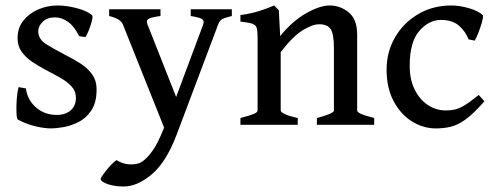

<svg xmlns="http://www.w3.org/2000/svg" viewBox="-20 -451 1793 694"><path d="M329.1 -127Q329.1 -79.6 309.8 -51.3Q290.5 -22.9 262.7 -9.3Q234.9 4.4 207.8 8.8Q180.7 13.2 165 13.2Q140.6 13.2 107.7 5.4Q74.7 -2.4 44.4 -19Q40.5 -21.5 39.6 -43.5Q38.6 -65.4 40.5 -92.5Q42.5 -119.6 47.4 -136.2L73.7 -131.3Q79.1 -89.8 110.1 -62.7Q141.1 -35.6 185.1 -35.6Q216.3 -35.6 235.4 -52Q254.4 -68.4 254.4 -97.7Q254.4 -121.6 238.3 -138.9Q222.2 -156.2 197 -170.4Q171.9 -184.6 144.5 -198.7Q119.6 -211.9 96.4 -227.5Q73.2 -243.2 58.3 -263.9Q43.5 -284.7 43.5 -313Q43.5 -350.1 64.5 -376.5Q85.4 -402.8 118.4 -417Q151.4 -431.2 188 -431.2Q220.2 -431.2 257.1 -421.6Q293.9 -412.1 312.5 -396.5Q316.4 -393.1 312.3 -376.2Q308.1 -359.4 301 -341.6Q293.9 -323.7 288.6 -316.9L266.1 -320.3Q249 -355.5 226.3 -371.8Q203.6 -388.2 179.2 -388.2Q150.4 -388.2 134.3 -372.3Q118.2 -356.4 118.2 -338.4Q118.2 -309.1 147.7 -290.8Q177.2 -272.5 218.8 -251Q245.1 -237.8 270.5 -221.7Q295.9 -205.6 312.5 -183.1Q329.1 -160.6 329.1 -127Z M817.9 -393.1Q791 -386.7 782.2 -381.3Q773.4 -376 768.6 -362.8L618.7 35.2Q581.1 134.8 528.8 179Q476.6 223.1 426.8 223.1Q392.6 223.1 368.2 214.1Q343.8 205.1 343.8 196.3Q343.8 192.4 354 178Q364.3 163.6 377.9 148.7Q391.6 133.8 401.4 127.9Q422.9 141.1 444.8 142.8Q466.8 144.5 483.4 138.7Q500 132.8 522 106.2Q543.9 79.6 560.1 41L573.2 10.3L424.3 -362.3Q416 -383.3 374.5 -393.1V-417.5H560.1V-393.1Q526.4 -388.7 516.8 -382.8Q507.3 -377 513.2 -362.3L616.7 -100.6L714.4 -362.3Q719.2 -376.5 710 -382.3Q700.7 -388.2 669.4 -393.1V-417.5H817.9Z M1125.5 0V-24.4Q1187 -40.5 1187 -51.8V-276.4Q1187 -328.6 1175 -345.9Q1163.1 -363.3 1133.8 -363.3Q1108.9 -363.3 1073.5 -341.3Q1038.1 -319.3 994.6 -262.7V-51.8Q994.6 -45.4 1010.7 -38.1Q1026.9 -30.8 1056.2 -24.4V0H849.1V-24.4Q878.9 -32.2 895 -38.3Q911.1 -44.4 911.1 -51.8V-315.4Q911.1 -338.4 908 -349.6Q904.8 -360.8 892.1 -365.2Q879.4 -369.6 849.1 -373V-396.5Q884.8 -401.4 913.8 -410.2Q942.9 -418.9 970.7 -431.2L987.8 -414.1L992.7 -320.8Q1037.1 -375 1086.7 -403.1Q1136.2 -431.2 1171.4 -431.2Q1210 -431.2 1240.5 -406.2Q1271 -381.3 1271 -325.7V-51.8Q1271 -45.9 1283.9 -39.8Q1296.9 -33.7 1332.5 -24.4V0Z M1731 -85Q1691.9 -40 1662.8 -19.3Q1633.8 1.5 1608.6 7.3Q1583.5 13.2 1555.7 13.2Q1509.8 13.2 1469 -12.2Q1428.2 -37.6 1402.8 -85.2Q1377.4 -132.8 1377.4 -199.2Q1377.4 -263.7 1408 -316.2Q1438.5 -368.7 1491.5 -399.9Q1544.4 -431.2 1611.8 -431.2Q1641.6 -431.2 1676 -421.1Q1710.4 -411.1 1725.6 -395.5Q1727.1 -388.2 1721.7 -369.4Q1716.3 -350.6 1708.7 -331.5Q1701.2 -312.5 1695.8 -304.2L1673.8 -308.6Q1663.6 -335.9 1639.9 -357.4Q1616.2 -378.9 1574.2 -378.9Q1529.8 -378.9 1495.4 -338.9Q1460.9 -298.8 1460.9 -213.4Q1460.9 -163.6 1478.8 -127.4Q1496.6 -91.3 1526.4 -71.5Q1556.2 -51.8 1590.8 -51.8Q1607.4 -51.8 1622.3 -54.7Q1637.2 -57.6 1657.5 -69.3Q1677.7 -81.1 1710.4 -107.9Z"/></svg>

Font: Dai Banna SIL
Style: Regular
Weight: 400
Designer: Victor Gaultney
Foundry: SIL International
Version: Version 4.000